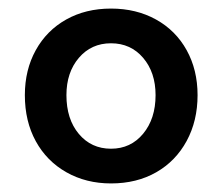

<svg xmlns="http://www.w3.org/2000/svg" viewBox="-20 -794 520 448"><path d="M38 -572Q38 -631 63.5 -677Q89 -723 134.5 -748.5Q180 -774 239 -774Q298 -774 344 -748.5Q390 -723 415.5 -677Q441 -631 441 -572Q441 -512 415.5 -465Q390 -418 344.5 -392Q299 -366 239 -366Q181 -366 135 -392Q89 -418 63.5 -464.5Q38 -511 38 -572ZM343 -572Q343 -625 314 -659Q285 -693 239 -693Q193 -693 164 -659Q135 -625 135 -572Q135 -516 164 -481.5Q193 -447 239 -447Q285 -447 314 -482Q343 -517 343 -572Z"/></svg>

Font: Open Sauce Two
Style: Bold
Weight: 700
Designer: Alfredo Marco Pradil
Foundry: Creative Sauce Fz LLC
Version: Version 1.477